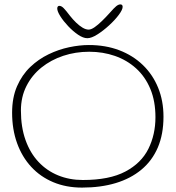

<svg xmlns="http://www.w3.org/2000/svg" viewBox="-20 -801 798 872"><path d="M352.5 51Q280.5 51 222 26.5Q163.5 2 121.8 -43.2Q80 -88.5 57.5 -151Q35 -213.5 35 -289Q35 -358 57.5 -409.5Q80 -461 117.5 -496.8Q155 -532.5 200.8 -554.5Q246.5 -576.5 294 -586.5Q341.5 -596.5 383.5 -596.5Q459.5 -596.5 521.8 -572.8Q584 -549 629 -505.5Q674 -462 698.2 -402.5Q722.5 -343 722.5 -271Q722.5 -191.5 696.8 -131.2Q671 -71 622.2 -30.5Q573.5 10 505.5 30.5Q437.5 51 352.5 51ZM356 16.5Q477 16.5 549.2 -21.8Q621.5 -60 653.8 -124.8Q686 -189.5 686 -268.5Q686 -341.5 662.8 -397.2Q639.5 -453 598 -490.5Q556.5 -528 502 -547Q447.5 -566 385 -566Q323 -566 267.2 -547.5Q211.5 -529 168.2 -494.2Q125 -459.5 100 -410Q75 -360.5 75 -299Q75 -223.5 96 -164.8Q117 -106 154.8 -65.8Q192.5 -25.5 244 -4.5Q295.5 16.5 356 16.5ZM376.5 -627.5Q358 -627.5 334.8 -643.2Q311.5 -659 289.8 -682Q268 -705 254 -727.2Q240 -749.5 240 -762.5Q240 -768 242.5 -771.2Q245 -774.5 249 -774.5Q259 -774.5 269.2 -764Q279.5 -753.5 298 -729Q311 -712.5 325.8 -698.2Q340.5 -684 355.2 -675.2Q370 -666.5 382.5 -666.5Q394 -666.5 409.8 -677.5Q425.5 -688.5 443.2 -705.8Q461 -723 477.5 -741.5Q498 -765 508 -773Q518 -781 526.5 -781Q537 -781 537 -770Q537 -757 519.5 -733.5Q502 -710 475.5 -685.8Q449 -661.5 422.2 -644.5Q395.5 -627.5 376.5 -627.5Z"/></svg>

Font: Gluten Thin
Style: Regular
Weight: 100
Designer: Tyler Finck
Foundry: Etcetera Type Company
Version: Version 1.300